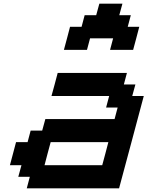

<svg xmlns="http://www.w3.org/2000/svg" viewBox="-20 -1020 799 1040"><path d="M125 0H625Q647.5 -83 692.1 -250Q736.8 -417 758.8 -500H696.3L713.4 -562.5H650.9L667.5 -625H292.5Q287.1 -604 275.9 -562.3Q264.6 -520.5 258.8 -500H571.3L554.7 -437.5H617.2L600.6 -375H225.6L208.5 -312.5H146L129.4 -250H66.9Q61.5 -229 50.3 -187.3Q39.1 -145.5 33.7 -125H96.2L79.1 -62.5H141.6ZM533.7 -125H221.2Q226.6 -145.5 237.5 -187.3Q248.5 -229 254.4 -250H566.9Q561.5 -229 550.5 -187.3Q539.6 -145.5 533.7 -125ZM576.2 -750H701.2Q707 -771 718 -812.5Q729 -854 734.4 -875H671.9L688.5 -937.5H626L643.1 -1000H518.1L501 -937.5H438.5L421.9 -875H359.4Q354 -854 343 -812.5Q332 -771 326.2 -750H451.2L467.8 -812.5H592.8Z"/></svg>

Font: Faithful 32x
Style: Oblique
Weight: 400
Foundry: Faithful Resource Pack
Version: Version 1.0; January 27, 2023